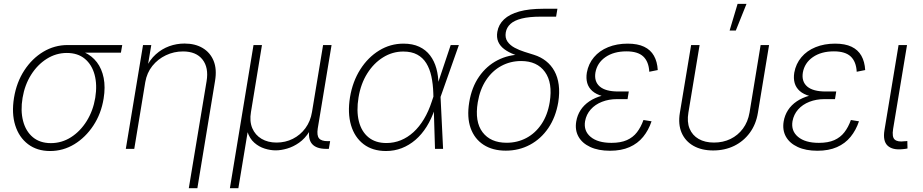

<svg xmlns="http://www.w3.org/2000/svg" viewBox="-20 -773 4791 997"><path d="M240.2 11.2Q172.4 11.2 125.5 -24.4Q78.6 -60.1 59.1 -122.3Q39.6 -184.6 52.7 -265.1Q65.9 -345.7 106.2 -407.5Q146.5 -469.2 204.8 -504.2Q263.2 -539.1 331.1 -539.1H614.7L607.9 -499.5H386.2L327.1 -498Q271 -498 222.7 -467.5Q174.3 -437 141.4 -384.5Q108.4 -332 97.2 -265.1Q85.9 -198.2 99.9 -144.8Q113.8 -91.3 150.6 -60.5Q187.5 -29.8 244.1 -29.8Q300.8 -29.8 348.9 -60.5Q397 -91.3 430.2 -144.5Q463.4 -197.8 474.6 -265.1Q485.4 -332.5 471.2 -385Q457 -437.5 420.4 -467.8Q383.8 -498 327.1 -498L328.1 -519.5Q378.4 -519.5 418 -501.5Q457.5 -483.4 483.2 -449.7Q508.8 -416 518.3 -368.4Q527.8 -320.8 518.1 -261.2Q505.4 -182.6 464.8 -121.1Q424.3 -59.6 366.2 -24.2Q308.1 11.2 240.2 11.2Z M734.4 -346.7 677.2 0H633.3L722.7 -539.1H765.6L745.1 -417.5H736.3Q757.3 -462.4 788.8 -490.7Q820.3 -519 858.6 -533Q897 -546.9 938 -546.9Q993.7 -546.9 1032.7 -523.4Q1071.8 -500 1089.4 -456.8Q1106.9 -413.6 1096.7 -353L1004.9 204.1H960.4L1052.7 -351.1Q1064.5 -421.9 1031.5 -463.9Q998.5 -505.9 930.2 -505.9Q883.3 -505.9 841.6 -486.1Q799.8 -466.3 771.2 -430.7Q742.7 -395 734.4 -346.7Z M1173.8 204.1 1296.4 -539.1H1340.3L1283.2 -191.4Q1274.9 -143.1 1290 -107.4Q1305.2 -71.8 1338.1 -52.2Q1371.1 -32.7 1416 -32.7Q1461.9 -32.7 1500.7 -52.2Q1539.6 -71.8 1565.9 -107.4Q1592.3 -143.1 1600.1 -191.4L1657.7 -539.1H1701.7L1629.9 -105.5Q1624.5 -69.8 1636.5 -54.9Q1648.4 -40 1681.6 -40H1694.3L1687.5 0H1674.3Q1622.1 0 1600.1 -25.9Q1578.1 -51.8 1586.9 -105L1598.6 -176.8H1617.2Q1608.4 -124.5 1585.9 -88.9Q1563.5 -53.2 1533.2 -32Q1502.9 -10.7 1470.9 -1.5Q1439 7.8 1411.6 7.8Q1383.8 7.8 1354.2 -1.5Q1324.7 -10.7 1300.5 -32Q1276.4 -53.2 1264.9 -88.9Q1253.4 -124.5 1262.2 -176.8H1280.8L1217.8 204.1Z M1984.4 11.2Q1914.6 11.2 1867.9 -24.4Q1821.3 -60.1 1802.7 -123Q1784.2 -186 1797.4 -268.1Q1811 -349.6 1850.8 -412.4Q1890.6 -475.1 1948.7 -510.7Q2006.8 -546.4 2075.2 -546.4Q2122.6 -546.4 2157 -530.3Q2191.4 -514.2 2213.4 -485.1Q2235.4 -456.1 2246.1 -417Q2256.8 -377.9 2256.8 -332H2271L2267.6 -271.5L2280.8 0H2238.8L2230 -290Q2228.5 -336.9 2220 -376.5Q2211.4 -416 2193.6 -444.8Q2175.8 -473.6 2146.5 -489.5Q2117.2 -505.4 2074.2 -505.4Q2018.1 -505.4 1969.5 -475.3Q1920.9 -445.3 1887.2 -391.8Q1853.5 -338.4 1841.8 -267.6Q1830.1 -196.8 1843.5 -143.3Q1856.9 -89.8 1893.3 -60.1Q1929.7 -30.3 1986.3 -30.3Q2025.9 -30.3 2061.3 -44.7Q2096.7 -59.1 2127 -86.7Q2157.2 -114.3 2181.4 -154.5Q2205.6 -194.8 2222.2 -246.1L2320.3 -539.1H2362.8L2267.1 -268.1L2251 -207H2237.8Q2220.7 -155.8 2195.3 -115.2Q2169.9 -74.7 2137.2 -46.6Q2104.5 -18.6 2066.2 -3.7Q2027.8 11.2 1984.4 11.2Z M2606.4 9.3Q2538.1 9.3 2491 -21.2Q2443.8 -51.8 2423.8 -107.9Q2403.8 -164.1 2416.5 -241.7Q2429.2 -319.8 2467.8 -375.2Q2506.3 -430.7 2563.5 -460.2Q2620.6 -489.7 2689 -489.7L2721.2 -468.8Q2682.6 -478 2651.4 -489.7Q2620.1 -501.5 2598.4 -517.8Q2576.7 -534.2 2567.1 -556.4Q2557.6 -578.6 2562.5 -607.9Q2568.8 -645.5 2597.2 -672.4Q2625.5 -699.2 2676.5 -713.4Q2727.5 -727.5 2801.3 -727.5H2874.5L2867.7 -686.5H2788.1Q2728 -686.5 2689.2 -676.8Q2650.4 -667 2630.6 -648.7Q2610.8 -630.4 2606.4 -605Q2601.6 -576.7 2615.2 -557.1Q2628.9 -537.6 2652.8 -524.9Q2676.8 -512.2 2703.9 -503.7Q2731 -495.1 2752.9 -488.3Q2787.6 -477.5 2814.7 -456.3Q2841.8 -435.1 2858.9 -404.1Q2876 -373 2881.3 -332.5Q2886.7 -292 2878.9 -242.2Q2865.7 -164.6 2827.4 -108.2Q2789.1 -51.8 2731.9 -21.2Q2674.8 9.3 2606.4 9.3ZM2610.8 -31.7Q2666.5 -31.7 2713.1 -56.4Q2759.8 -81.1 2791.7 -128.4Q2823.7 -175.8 2834.5 -242.7Q2850.6 -342.8 2809.8 -399.4Q2769 -456.1 2686 -456.1Q2630.4 -456.1 2583.3 -430.7Q2536.1 -405.3 2504.2 -357.2Q2472.2 -309.1 2460.9 -241.7Q2444.3 -141.1 2485.8 -86.4Q2527.3 -31.7 2610.8 -31.7Z M3147.5 9.8Q3086.9 9.8 3044.9 -9.8Q3002.9 -29.3 2983.9 -63.5Q2964.8 -97.7 2972.2 -142.1Q2977.5 -174.3 2994.6 -200.9Q3011.7 -227.5 3040.3 -246.8Q3068.8 -266.1 3107.7 -276.6Q3146.5 -287.1 3194.8 -287.1H3243.2L3238.8 -258.3H3183.6Q3141.6 -258.3 3106 -244.4Q3070.3 -230.5 3047.4 -204.6Q3024.4 -178.7 3018.1 -143.6Q3009.8 -93.3 3046.9 -62.3Q3084 -31.2 3155.3 -31.2Q3203.1 -31.2 3235.1 -45.4Q3267.1 -59.6 3287.6 -86.2Q3308.1 -112.8 3321.3 -149.9L3363.3 -143.1Q3347.7 -96.7 3319.6 -62.3Q3291.5 -27.8 3248.8 -9Q3206.1 9.8 3147.5 9.8ZM3191.4 -264.6Q3142.6 -264.6 3108.9 -273.9Q3075.2 -283.2 3055.7 -300.5Q3036.1 -317.9 3029.3 -342Q3022.5 -366.2 3027.3 -396Q3035.6 -441.9 3064.2 -475.8Q3092.8 -509.8 3137.9 -528.1Q3183.1 -546.4 3239.3 -546.4Q3291 -546.4 3324.7 -530.3Q3358.4 -514.2 3375.7 -483.4Q3393.1 -452.6 3395.5 -409.2L3351.6 -400.4Q3348.6 -453.1 3320.3 -479.7Q3292 -506.3 3232.9 -506.3Q3167 -506.3 3123.8 -476.3Q3080.6 -446.3 3071.8 -396Q3064.5 -349.6 3094.5 -323.7Q3124.5 -297.9 3190.4 -297.9H3245.1L3239.7 -264.6Z M3683.1 8.3Q3623.5 8.3 3581.1 -15.6Q3538.6 -39.6 3519.5 -83.5Q3500.5 -127.4 3510.3 -187L3568.8 -539.1H3612.8L3554.7 -188.5Q3546.4 -140.1 3560.8 -105.2Q3575.2 -70.3 3607.9 -51.5Q3640.6 -32.7 3687.5 -32.7Q3734.9 -32.7 3773.4 -51.5Q3812 -70.3 3837.9 -105.2Q3863.8 -140.1 3872.1 -188.5L3929.7 -539.1H3973.6L3915.5 -187Q3905.8 -127.4 3873.5 -83.5Q3841.3 -39.6 3792.5 -15.6Q3743.7 8.3 3683.1 8.3ZM3768.6 -614.3 3810.1 -752.9H3856.4L3800.8 -614.3Z M4224.6 9.8Q4164.1 9.8 4122.1 -9.8Q4080.1 -29.3 4061 -63.5Q4042 -97.7 4049.3 -142.1Q4054.7 -174.3 4071.8 -200.9Q4088.9 -227.5 4117.4 -246.8Q4146 -266.1 4184.8 -276.6Q4223.6 -287.1 4272 -287.1H4320.3L4315.9 -258.3H4260.7Q4218.8 -258.3 4183.1 -244.4Q4147.5 -230.5 4124.5 -204.6Q4101.6 -178.7 4095.2 -143.6Q4086.9 -93.3 4124 -62.3Q4161.1 -31.2 4232.4 -31.2Q4280.3 -31.2 4312.3 -45.4Q4344.2 -59.6 4364.7 -86.2Q4385.3 -112.8 4398.4 -149.9L4440.4 -143.1Q4424.8 -96.7 4396.7 -62.3Q4368.7 -27.8 4325.9 -9Q4283.2 9.8 4224.6 9.8ZM4268.6 -264.6Q4219.7 -264.6 4186 -273.9Q4152.3 -283.2 4132.8 -300.5Q4113.3 -317.9 4106.4 -342Q4099.6 -366.2 4104.5 -396Q4112.8 -441.9 4141.4 -475.8Q4169.9 -509.8 4215.1 -528.1Q4260.3 -546.4 4316.4 -546.4Q4368.2 -546.4 4401.9 -530.3Q4435.5 -514.2 4452.9 -483.4Q4470.2 -452.6 4472.7 -409.2L4428.7 -400.4Q4425.8 -453.1 4397.5 -479.7Q4369.1 -506.3 4310.1 -506.3Q4244.1 -506.3 4200.9 -476.3Q4157.7 -446.3 4148.9 -396Q4141.6 -349.6 4171.6 -323.7Q4201.7 -297.9 4267.6 -297.9H4322.3L4316.9 -264.6Z M4668 1.5Q4614.3 7.3 4588.9 -16.8Q4563.5 -41 4572.8 -97.2L4646 -539.1H4689.9L4617.7 -103.5Q4610.8 -61.5 4626.2 -48.1Q4641.6 -34.7 4677.2 -39.6Q4683.1 -40 4685.3 -40Q4687.5 -40 4691.4 -41L4692.4 -2Q4688 -1 4681.6 0Q4675.3 1 4668 1.5Z"/></svg>

Font: Inter 18pt ExtraLight
Style: Italic
Weight: 250
Italic angle: -9.3988°
Designer: Rasmus Andersson
Foundry: rsms
Version: Version 4.001;git-66647c0bb